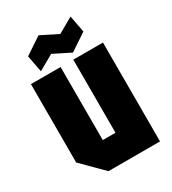

<svg xmlns="http://www.w3.org/2000/svg" viewBox="-183 -846 842 942"><g transform="rotate(-30 238.0 -375.0)"><path d="M442 -560V0H150L34 -116V-560H202V-146H274V-560ZM108 -590 90 -685 186 -749 282 -701 368 -750 386 -655 290 -591 194 -639Z"/></g></svg>

Font: Tektur Condensed
Style: Bold
Weight: 700
Width: 3
Designer: Adam Jagosz
Foundry: Adam Jagosz
Version: Version 1.005;gftools[0.9.30]